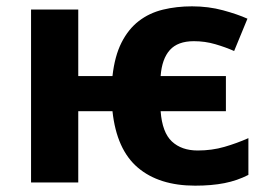

<svg xmlns="http://www.w3.org/2000/svg" viewBox="-20 -576 840 606"><path d="M227 -546V-336H335Q342 -399 363.5 -441.5Q385 -484 418 -509.5Q451 -535 494 -545.5Q537 -556 586 -556Q638 -556 684 -543.5Q730 -531 761 -517L719 -415Q692 -427 659.5 -436.5Q627 -446 592 -446Q541 -446 516 -418Q491 -390 487 -336H693V-225H487Q492 -158 522.5 -129.5Q553 -101 604 -101Q649 -101 688.5 -112.5Q728 -124 764 -140V-24Q729 -6 688.5 2Q648 10 596 10Q482 10 415 -47Q348 -104 335 -225H227V0H78V-546Z"/></svg>

Font: BC Sans
Style: Bold
Weight: 700
Designer: Monotype Design Team
Province of B.C.
Foundry: Monotype Imaging Inc.
Version: Version 2.000;GOOG;noto-source:20170915:90ef993387c0